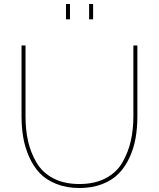

<svg xmlns="http://www.w3.org/2000/svg" viewBox="-20 -938 796 963"><path d="M311 -841V-918H331V-841ZM427 -841V-918H447V-841ZM379 5Q314 5 262.5 -15.5Q211 -36 179 -70Q147 -104 126 -151.5Q105 -199 96.5 -249Q88 -299 88 -355V-710H108V-355Q108 -286 121 -229Q134 -172 163.5 -122Q193 -72 247.5 -43.5Q302 -15 378 -15Q455 -15 510 -44Q565 -73 594 -123.5Q623 -174 636 -231Q649 -288 649 -355V-710H669V-355Q669 -296 660 -245Q651 -194 629.5 -147.5Q608 -101 575.5 -67.5Q543 -34 492.5 -14.5Q442 5 379 5Z"/></svg>

Font: Raleway-v4020 Thin
Style: Regular
Weight: 250
Designer: Matt McInerney, Pablo Impallari, Rodrigo Fuenzalida
Foundry: Matt McInerney, Pablo Impallari, Rodrigo Fuenzalida
Version: Version 4.020;PS 004.020;hotconv 1.0.88;makeotf.lib2.5.64775